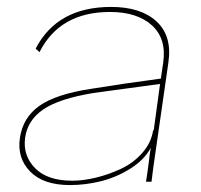

<svg xmlns="http://www.w3.org/2000/svg" viewBox="-20 -530 587 560"><path d="M304.2 -509.8Q390.6 -509.8 436.5 -467.5Q482.4 -425.3 471.2 -348.1L432.1 -76.2Q427.7 -47.9 421.9 0H405.8Q406.2 -2.4 408.2 -15.1Q410.2 -27.8 412.6 -46.1Q415 -64.5 417 -82L419.9 -99.1Q400.9 -63.5 359.6 -37.8Q318.4 -12.2 273.4 -1.2Q228.5 9.8 184.1 9.8Q106.4 9.8 67.9 -29.8Q29.3 -69.3 38.1 -127.9Q46.9 -187.5 95 -221.4Q143.1 -255.4 246.1 -271Q338.4 -286.1 449.2 -300.8L456.1 -348.1Q465.8 -417.5 422.9 -456.3Q379.9 -495.1 300.8 -495.1Q154.3 -495.1 95.2 -377.9L84 -388.2Q147 -509.8 304.2 -509.8ZM53.2 -127.9Q46.4 -76.2 82.3 -39.6Q118.2 -2.9 190.9 -2.9Q222.2 -2.9 259 -11.7Q295.9 -20.5 332.3 -37.4Q368.7 -54.2 395 -84Q421.4 -113.8 426.8 -150.9L428.2 -148.9L446.8 -285.2L252.9 -258.8Q151.9 -242.2 106 -210.7Q60.1 -179.2 53.2 -127.9Z"/></svg>

Font: Human Sans Thin
Style: Italic
Weight: 100
Italic angle: -8°
Designer: Tim Radville
Foundry: Continuum
Version: Version 1.000;FEAKit 1.0